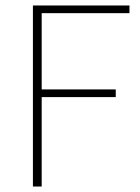

<svg xmlns="http://www.w3.org/2000/svg" viewBox="-20 -680 510 700"><path d="M100 0V-660H452V-632H132V-354H402V-326H132V0Z"/></svg>

Font: Source Sans 3 Variable
Style: Regular
Weight: 200
Designer: Paul D. Hunt
Foundry: Adobe Systems Incorporated
Version: Version 3.026